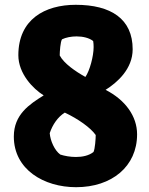

<svg xmlns="http://www.w3.org/2000/svg" viewBox="-20 -777 625 807"><path d="M38.1 -203.1C38.1 -64 165 9.8 299.8 9.8C450.2 9.8 556.2 -77.6 556.2 -212.4C556.2 -288.6 506.8 -356.9 423.8 -399.4C472.2 -429.7 537.6 -486.8 537.6 -569.8C537.6 -697.3 446.8 -756.8 298.3 -756.8C168 -756.8 57.1 -695.3 57.1 -544.9C57.1 -467.3 119.1 -403.8 163.6 -376C104 -338.9 38.1 -295.9 38.1 -203.1ZM338.9 -453.6C297.4 -476.6 248.5 -510.3 231 -543.9C231 -559.6 233.9 -602.1 240.7 -611.8C256.8 -619.6 279.3 -624 301.8 -624C328.6 -624 355 -617.7 371.6 -604.5C373 -596.7 373.5 -588.4 373.5 -579.1C373.5 -540.5 356.9 -479 338.9 -453.6ZM233.4 -127.4C209.5 -144.5 191.4 -185.5 189 -217.3C200.7 -252.9 223.1 -285.6 252.4 -303.7C308.1 -277.3 360.4 -240.7 382.3 -209.5C382.3 -194.3 379.4 -150.9 373 -138.2C354 -123 326.7 -117.2 299.3 -117.2C274.9 -117.2 251 -121.6 233.4 -127.4Z"/></svg>

Font: Kavoon
Style: Regular
Weight: 400
Designer: Viktoriya Grabowska
Foundry: Viktoriya Grabowska
Version: Version 1.002